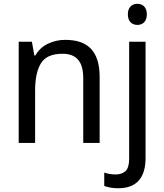

<svg xmlns="http://www.w3.org/2000/svg" viewBox="-20 -757 870 1017"><path d="M325.2 -545.9C293 -545.9 262.7 -539.1 233.9 -525.4C205.1 -511.7 183.1 -490.7 167 -462.9H162.1L148.9 -536.1H79.1V0H166V-277.8C166 -340.8 176.3 -388.7 197.3 -422.4C217.8 -455.6 255.9 -472.2 311 -472.2C385.7 -472.2 420.9 -430.2 420.9 -342.8V0H507.8V-349.1C507.8 -486.3 444.8 -545.9 325.2 -545.9ZM606 240.2C707.5 240.2 751 179.7 751 80.1V-536.1H664.1V83C664.1 115.7 657.7 137.7 644.5 149.4C631.3 161.1 614.7 167 593.8 167C570.3 167 550.3 163.6 532.2 157.2V228C549.3 234.4 574.2 240.2 606 240.2ZM657.2 -681.2C657.2 -642.1 680.2 -625 708 -625C734.9 -625 757.8 -642.1 757.8 -681.2C757.8 -719.7 734.9 -736.8 708 -736.8C680.2 -736.8 657.2 -719.7 657.2 -681.2Z"/></svg>

Font: Avrile Sans
Style: Regular
Weight: 400
Designer: Monotype Design Team, Google (font), Stefan Peev (BGR Cyrillic), Cristiano Sobral (main changes)
Foundry: The Avrile Sans Project Authors
Version: Version 3.110